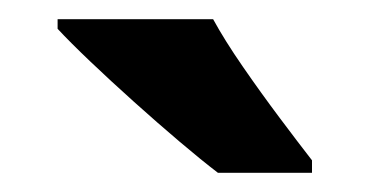

<svg xmlns="http://www.w3.org/2000/svg" viewBox="-20 -786 385 200"><path d="M202 -766Q214 -744 233 -716.5Q252 -689 271.5 -663Q291 -637 305 -619V-606H207Q190 -619 167 -638.5Q144 -658 119.5 -680Q95 -702 74 -722Q53 -742 40 -756V-766Z"/></svg>

Font: Noto Sans Lao UI SemCond
Style: Bold
Weight: 700
Width: 4
Designer: Monotype Design Team
Foundry: Monotype Imaging Inc.
Version: Version 2.000; ttfautohint (v1.8.4.7-5d5b)